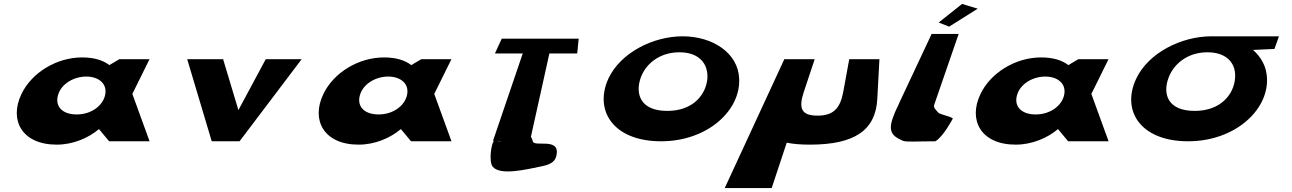

<svg xmlns="http://www.w3.org/2000/svg" viewBox="-20 -716 6548 973"><path d="M88.6 -239C25.5 -108 90.4 17 267.4 17C350.4 17 428.6 -17 480.3 -61H482.3L533 0H738L650.7 -240L737.7 -416H584.7L534.1 -386C501.9 -411 456 -425 396 -425C267 -425 140.3 -348 88.6 -239ZM275.6 -239C293.8 -293 355.2 -328 417.2 -328C479.2 -328 522.8 -293 513.6 -239C503.7 -181 442.8 -136 368.8 -136C291.8 -136 255.7 -181 275.6 -239Z M1110.7 -416H928.7L1053 0H1194L1508.7 -416H1326.7L1188.2 -158Z M1618.6 -239C1555.5 -108 1620.4 17 1797.4 17C1880.4 17 1958.6 -17 2010.3 -61H2012.3L2063 0H2268L2180.7 -240L2267.7 -416H2114.7L2064.1 -386C2031.9 -411 1986 -425 1926 -425C1797 -425 1670.3 -348 1618.6 -239ZM1805.6 -239C1823.8 -293 1885.2 -328 1947.2 -328C2009.2 -328 2052.8 -293 2043.6 -239C2033.7 -181 1972.8 -136 1898.8 -136C1821.8 -136 1785.7 -181 1805.6 -239Z M2488.1 -445H2629.1L2478.3 -2H2483.3C2469.5 10 2456.4 102 2476.4 128C2513.1 176 2649.3 142 2719.4 128C2758.6 120 2792.2 110 2800 72C2820.5 -23 2686.1 32 2680 0C2677.5 -10 2674.6 -17 2670.5 -23L2764.1 -445H2905.1L2912.6 -520H2522.6ZM2524.2 -1C2514 0 2504 0 2494.3 -2Z M3063.8 -319C2989 -157 3087 0 3330 0C3566 0 3735 -157 3725.8 -319C3719.6 -448 3591.4 -532 3439.4 -532C3288.4 -532 3124.6 -448 3063.8 -319ZM3225.8 -319C3249.5 -389 3319 -451 3423 -451C3527 -451 3569.5 -389 3564.8 -319C3558.9 -241 3496.6 -154 3361.6 -154C3223.6 -154 3199.9 -241 3225.8 -319Z M4108.7 -416H3954.7L3652.7 237H3890.7L3966.9 7C3999.9 14 4039.4 17 4084.4 17C4312.4 17 4417.7 -57 4425.9 -215L4436.7 -416H4283.7L4253.1 -249C4237.2 -165 4201.9 -130 4122.9 -130C4042.9 -130 4025.2 -165 4053.1 -249Z M4855.5 -696 4934.8 -672 4789.9 -581 4737.1 -602ZM4536.5 -193 4536.4 -192C4531.8 -182 4527.5 -173 4523.1 -164L4515.5 -147C4479.3 -61 4488.7 -31 4554.5 -3C4574.2 5 4621 0 4720 0C4760.5 -23 4808.6 -115 4808.6 -115C4803.1 -125 4742.8 -136 4735.2 -145C4722.5 -160 4709 -170 4714.3 -185L4838.2 -544H4701.2Z M4948.6 -239C4885.5 -108 4950.4 17 5127.4 17C5210.4 17 5288.6 -17 5340.3 -61H5342.3L5393 0H5598L5510.7 -240L5597.7 -416H5444.7L5394.1 -386C5361.9 -411 5316 -425 5256 -425C5127 -425 5000.3 -348 4948.6 -239ZM5135.6 -239C5153.8 -293 5215.2 -328 5277.2 -328C5339.2 -328 5382.8 -293 5373.6 -239C5363.7 -181 5302.8 -136 5228.8 -136C5151.8 -136 5115.7 -181 5135.6 -239Z M5900.8 -319C5925.5 -389 5995 -451 6099 -451C6203 -451 6245.5 -389 6238.8 -319C6232.9 -241 6169.6 -154 6034.6 -154C5895.6 -154 5872.9 -241 5900.8 -319ZM6116.4 -532C5965.3 -531 5800.6 -448 5738.8 -319C5661 -157 5758 0 6001 0C6237 0 6408 -157 6400.8 -319C6398.8 -378 6371.3 -427 6329.8 -463L6438.6 -468L6461.4 -532Z"/></svg>

Font: Hussar Milosc
Style: Obl
Weight: 700
Foundry: Cannot Into Space Fonts
Version: Version 1.02